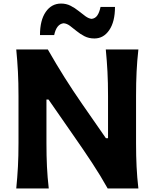

<svg xmlns="http://www.w3.org/2000/svg" viewBox="-20 -1070 876 1090"><path d="M72.3 0Q78.6 -64 81.8 -123.8Q85 -183.6 85 -257.8V-524.9Q85 -601.1 81.8 -662.4Q78.6 -723.6 72.3 -789.1H251.5Q299.8 -704.6 346.9 -629.9Q394 -555.2 445.8 -480.5L581.1 -285.6H593.3V-524.9Q593.3 -601.1 590.1 -662.4Q586.9 -723.6 580.6 -789.1H765.6Q758.3 -723.6 755.4 -662.4Q752.4 -601.1 752.4 -524.9V-257.8Q752.4 -183.6 755.4 -123.8Q758.3 -64 765.6 0H591.3Q551.3 -71.8 502.9 -145.3Q454.6 -218.8 392.1 -308.1L255.4 -504.9H243.7V-257.8Q243.7 -183.6 246.6 -123.8Q249.5 -64 256.8 0ZM516.1 -851.6Q484.4 -851.6 459.7 -864.3Q435.1 -877 415 -893.6Q395 -910.2 377.2 -923.3Q359.4 -936.5 341.3 -938Q300.8 -933.6 287.6 -871.1H207Q207 -955.1 239.7 -1002.4Q272.5 -1049.8 326.7 -1049.8Q356.4 -1049.8 381.1 -1037.1Q405.8 -1024.4 426.5 -1007.6Q447.3 -990.7 465.6 -977.5Q483.9 -964.4 500.5 -962.9Q521 -965.3 532.7 -982.7Q544.4 -1000 550.8 -1030.8H632.8Q632.8 -946.8 600.3 -899.2Q567.9 -851.6 516.1 -851.6Z"/></svg>

Font: Pinar DS1 Bold
Style: Regular
Weight: 700
Designer: Amin Abedi
Version: Version 3.000